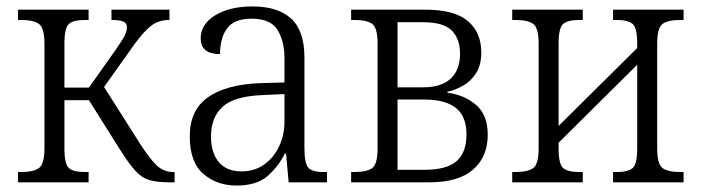

<svg xmlns="http://www.w3.org/2000/svg" viewBox="-20 -566 2178 596"><path d="M36 0V-32H46Q83 -32 100.5 -44Q118 -56 118 -106V-430Q118 -480 100.5 -492Q83 -504 47 -504H36V-536H255V-504H244Q208 -504 194 -492Q180 -480 180 -431V-294H256L338 -410Q360 -441 367 -455.5Q374 -470 374 -482Q374 -493 364 -498.5Q354 -504 326 -504V-536H506V-504Q473 -504 450.5 -487Q428 -470 399 -431L303 -296L414 -121Q444 -74 466 -53Q488 -32 518 -32H522V0H510Q468 0 444 -7Q420 -14 400 -36Q380 -58 351 -104L256 -255H180V-105Q180 -56 194 -44Q208 -32 244 -32H255V0Z M714 10Q654 10 611.5 -26Q569 -62 569 -143Q569 -224 625.5 -264Q682 -304 789 -308L863 -310V-386Q863 -438 841.5 -473Q820 -508 761 -508Q707 -508 685 -478Q663 -448 663 -398Q603 -398 603 -447Q603 -491 648 -518.5Q693 -546 764 -546Q843 -546 884 -508Q925 -470 925 -388V-107Q925 -59 937 -45.5Q949 -32 985 -32H995V0H876L868 -89H864Q845 -50 811 -20Q777 10 714 10ZM729 -34Q771 -34 801 -56Q831 -78 847 -113Q863 -148 863 -187V-274L798 -271Q708 -268 671.5 -235Q635 -202 635 -143Q635 -91 659.5 -62.5Q684 -34 729 -34Z M1070 0V-32H1080Q1118 -32 1135 -44Q1152 -56 1152 -105V-431Q1152 -480 1135 -492Q1118 -504 1081 -504H1070V-536H1300Q1391 -536 1432.5 -500.5Q1474 -465 1474 -403Q1474 -365 1458.5 -340Q1443 -315 1419 -301Q1395 -287 1369 -281V-278Q1420 -272 1457 -241Q1494 -210 1494 -148Q1494 -79 1448.5 -39.5Q1403 0 1312 0ZM1214 -295H1294Q1350 -295 1379 -322Q1408 -349 1408 -399Q1408 -446 1382 -471.5Q1356 -497 1294 -497H1214ZM1214 -39H1299Q1366 -39 1397 -65.5Q1428 -92 1428 -149Q1428 -205 1395 -231Q1362 -257 1297 -257H1214Z M1570 0V-32H1581Q1618 -32 1635 -44Q1652 -56 1652 -106V-430Q1652 -480 1635 -492Q1618 -504 1581 -504H1570V-536H1789V-504H1778Q1743 -504 1728.5 -492Q1714 -480 1714 -431V-175L1958 -417V-431Q1958 -480 1943.5 -492Q1929 -504 1894 -504H1883V-536H2102V-504H2091Q2054 -504 2037 -492Q2020 -480 2020 -430V-106Q2020 -56 2037 -44Q2054 -32 2091 -32H2102V0H1883V-32H1894Q1929 -32 1943.5 -44Q1958 -56 1958 -105V-365L1714 -123V-105Q1714 -56 1728.5 -44Q1743 -32 1778 -32H1789V0Z"/></svg>

Font: Noto Serif SemiCondensed Light
Style: Regular
Weight: 300
Width: 4
Designer: Monotype Design Team
Foundry: Monotype Imaging Inc.
Version: Version 2.013